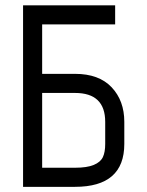

<svg xmlns="http://www.w3.org/2000/svg" viewBox="-20 -704 565 736"><path d="M267.6 -420.9Q359.4 -420.9 408 -369.4Q456.5 -317.9 456.5 -236.8V-152.3Q456.5 12.2 267.6 12.2H68.4V-683.6H421.4V-610.4H141.6V-420.9ZM141.6 -347.7V-61H267.6Q313.5 -61 339.4 -71.8Q365.2 -82.5 374.3 -101.6Q383.3 -120.6 383.3 -152.3V-236.8Q383.3 -347.7 267.6 -347.7Z"/></svg>

Font: Anka/Coder Condensed
Style: Regular
Weight: 400
Width: 4
Monospace: yes
Version: Version 1.100